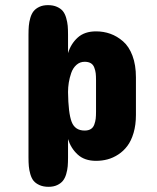

<svg xmlns="http://www.w3.org/2000/svg" viewBox="-20 -720 605 740"><path d="M89.8 -113.8V-585.9Q89.8 -605.5 91.1 -620.4Q92.3 -635.3 96.9 -651.1Q101.6 -667 109.6 -677Q117.7 -687 131.6 -693.6Q145.5 -700.2 165 -700.2Q185.1 -700.2 199.7 -693.6Q214.4 -687 222.4 -677Q230.5 -667 235.1 -650.9Q239.7 -634.8 241 -620.4Q242.2 -606 242.2 -585.9V-515.1Q252.9 -550.8 279.3 -575Q305.7 -599.1 350.1 -599.1Q379.4 -599.1 405.3 -589.8Q431.2 -580.6 454.1 -560.8Q477.1 -541 490.5 -505.4Q503.9 -469.7 503.9 -421.9V-276.9Q503.9 -238.8 494.9 -208Q485.8 -177.2 470.9 -157.5Q456.1 -137.7 435.8 -124.5Q415.5 -111.3 394.3 -105.7Q373 -100.1 350.1 -100.1Q305.7 -100.1 279.3 -124.5Q252.9 -148.9 242.2 -184.1V-113.8Q242.2 -94.2 241 -79.3Q239.7 -64.5 235.1 -48.8Q230.5 -33.2 222.4 -23.2Q214.4 -13.2 200.4 -6.6Q186.5 0 167 0Q147 0 132.3 -6.6Q117.7 -13.2 109.6 -22.9Q101.6 -32.7 96.9 -48.8Q92.3 -64.9 91.1 -79.3Q89.8 -93.8 89.8 -113.8ZM350.1 -290V-411.1Q350.1 -427.2 348.9 -437.5Q347.7 -447.8 343.5 -459.2Q339.4 -470.7 330.1 -476.3Q320.8 -481.9 306.2 -481.9Q288.1 -481.9 274.7 -470Q261.2 -458 254.6 -439Q248 -419.9 245.1 -401.6Q242.2 -383.3 242.2 -365.2Q243.2 -284.2 256.1 -250.5Q269 -216.8 306.2 -216.8Q320.8 -216.8 330.1 -222.7Q339.4 -228.5 343.5 -240.2Q347.7 -252 348.9 -262.7Q350.1 -273.4 350.1 -290Z"/></svg>

Font: Concert One
Style: Regular
Weight: 400
Designer: Johan Kallas, Mihkel Virkus
Foundry: Johan Kallas, Mihkel Virkus
Version: Version 1.003